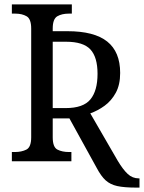

<svg xmlns="http://www.w3.org/2000/svg" viewBox="-20 -734 655 874"><path d="M601 120Q546 120 514 113Q482 106 461 87Q440 68 420 30L296 -195H220V-109Q220 -64 241.5 -53Q263 -42 294 -42H305V0H34V-42H48Q78 -42 100 -53Q122 -64 122 -109V-604Q122 -648 101 -660Q80 -672 50 -672H34V-714H307V-672H293Q262 -672 241 -660Q220 -648 220 -604V-592H287Q409 -592 468 -545Q527 -498 527 -402Q527 -348 507 -311.5Q487 -275 456 -252.5Q425 -230 391 -218L516 -2Q540 38 561.5 58Q583 78 612 78H615V120ZM279 -242Q359 -242 391.5 -281.5Q424 -321 424 -398Q424 -474 391.5 -509Q359 -544 281 -544H220V-242Z"/></svg>

Font: Noto Serif SemiCondensed
Style: Regular
Weight: 400
Width: 4
Designer: Monotype Design Team
Foundry: Monotype Imaging Inc.
Version: Version 2.013